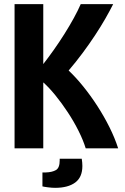

<svg xmlns="http://www.w3.org/2000/svg" viewBox="-20 -713 600 923"><path d="M50 0V-693H188V-405Q213 -437 239.5 -474.5Q266 -512 290.5 -551Q315 -590 335 -626.5Q355 -663 368 -693H524Q509 -663 487 -624.5Q465 -586 437 -543.5Q409 -501 377 -458Q345 -415 310 -374Q345 -341 380.5 -297Q416 -253 448 -203.5Q480 -154 506 -102Q532 -50 548 0H392Q380 -39 357.5 -84Q335 -129 306 -173Q277 -217 246.5 -254.5Q216 -292 188 -317V0ZM245 190Q230 190 210.5 187.5Q191 185 184 183V116H200Q231 115 249 104.5Q267 94 267 58V50H373Q376 69 376 85Q376 139 341.5 164.5Q307 190 245 190Z"/></svg>

Font: Ubuntu Sans Mono
Style: Regular
Weight: 400
Monospace: yes
Designer: Dalton Maag Ltd
Foundry: Dalton Maag Ltd
Version: Version 1.006